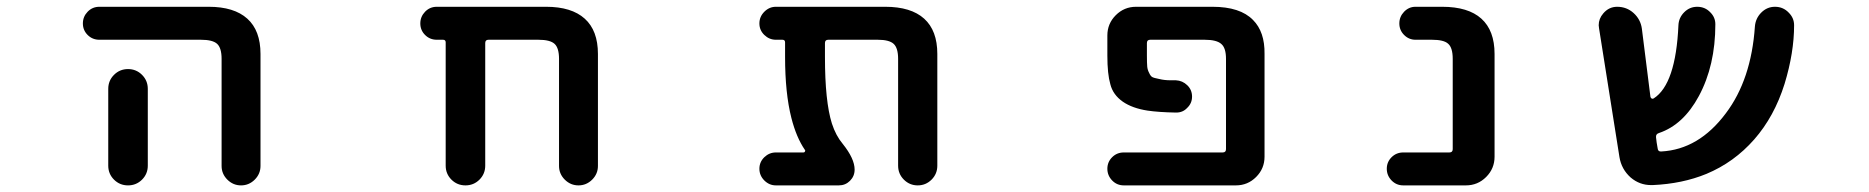

<svg xmlns="http://www.w3.org/2000/svg" viewBox="-20 -568 5540 569"><path d="M636.7 -76.2V-393.6Q636.7 -425.8 623.5 -438Q610.4 -450.2 575.2 -450.2H274.4Q253.9 -450.2 239.7 -464.4Q225.6 -478.5 225.6 -498.5Q225.6 -518.6 239.7 -533.2Q253.9 -547.9 274.4 -547.9H598.6Q673.8 -547.9 712.9 -512.7Q752 -477.5 752 -408.2V-76.2Q752 -52.7 734.9 -35.6Q717.8 -18.6 694.3 -18.6Q670.9 -18.6 653.8 -35.6Q636.7 -52.7 636.7 -76.2ZM300.8 -77.1V-304.7Q300.8 -329.1 317.9 -346.2Q335 -363.3 359.4 -363.3Q383.8 -363.3 400.9 -346.2Q418 -329.1 418 -304.7V-77.1Q418 -52.7 400.9 -35.6Q383.8 -18.6 359.4 -18.6Q335 -18.6 317.9 -35.6Q300.8 -52.7 300.8 -77.1Z M1636.7 -76.2V-393.6Q1636.7 -425.8 1623.5 -438Q1610.4 -450.2 1575.2 -450.2H1427.7Q1418 -450.2 1418 -440.4V-77.1Q1418 -52.7 1400.9 -35.6Q1383.8 -18.6 1359.4 -18.6Q1335 -18.6 1317.9 -35.6Q1300.8 -52.7 1300.8 -77.1V-442.4Q1300.8 -450.2 1293 -450.2H1274.4Q1253.9 -450.2 1239.7 -464.4Q1225.6 -478.5 1225.6 -498.5Q1225.6 -518.6 1239.7 -533.2Q1253.9 -547.9 1274.4 -547.9H1598.6Q1673.8 -547.9 1712.9 -512.7Q1752 -477.5 1752 -408.2V-76.2Q1752 -52.7 1734.9 -35.6Q1717.8 -18.6 1694.3 -18.6Q1670.9 -18.6 1653.8 -35.6Q1636.7 -52.7 1636.7 -76.2Z M2641.6 -77.1V-393.6Q2641.6 -425.8 2628.4 -438Q2615.2 -450.2 2581.1 -450.2H2434.6Q2424.8 -450.2 2424.8 -440.4V-399.4Q2424.8 -267.6 2445.3 -202.1Q2457 -166 2477.5 -141.6Q2512.7 -97.7 2512.7 -65.4Q2512.7 -45.9 2499 -32.2Q2485.4 -18.6 2465.8 -18.6H2279.3Q2259.8 -18.6 2245.1 -33.2Q2230.5 -47.9 2230.5 -67.9Q2230.5 -87.9 2245.1 -102.1Q2259.8 -116.2 2279.3 -116.2H2361.3Q2364.3 -116.2 2365.7 -119.1Q2367.2 -122.1 2365.2 -124Q2339.8 -161.1 2325.2 -218.8Q2306.6 -292 2306.6 -399.4V-442.4Q2306.6 -450.2 2298.8 -450.2H2279.3Q2259.8 -450.2 2245.1 -464.4Q2230.5 -478.5 2230.5 -498.5Q2230.5 -518.6 2245.1 -533.2Q2259.8 -547.9 2279.3 -547.9H2603.5Q2679.7 -547.9 2718.8 -512.7Q2757.8 -477.5 2757.8 -408.2V-77.1Q2757.8 -52.7 2740.7 -35.6Q2723.6 -18.6 2699.7 -18.6Q2675.8 -18.6 2658.7 -35.6Q2641.6 -52.7 2641.6 -77.1Z M3310.5 -18.6Q3290 -18.6 3275.9 -33.2Q3261.7 -47.9 3261.7 -67.9Q3261.7 -87.9 3275.9 -102.1Q3290 -116.2 3310.5 -116.2H3603.5Q3613.3 -116.2 3613.3 -126V-393.6Q3613.3 -425.8 3599.6 -437.5Q3585.9 -450.2 3549.8 -450.2H3388.7Q3378.9 -450.2 3378.9 -440.4V-403.3Q3378.9 -380.9 3379.9 -370.1Q3380.9 -360.4 3385.7 -351.6Q3389.6 -342.8 3394.5 -339.8Q3399.4 -336.9 3415 -334Q3430.7 -330.1 3448.2 -330.1Q3455.1 -330.1 3464.8 -330.1Q3484.4 -329.1 3498.5 -315.4Q3512.7 -301.8 3512.7 -281.7Q3512.7 -261.7 3498 -248Q3485.4 -234.4 3465.8 -234.4Q3465.8 -234.4 3464.8 -234.4Q3413.1 -235.4 3380.9 -240.2Q3335.9 -247.1 3307.6 -266.6Q3278.3 -287.1 3270.5 -318.4Q3261.7 -348.6 3261.7 -403.3V-462.9Q3261.7 -498 3286.6 -522.9Q3311.5 -547.9 3346.7 -547.9H3573.2Q3655.3 -547.9 3693.4 -508.8Q3728.5 -473.6 3727.5 -408.2V-103.5Q3727.5 -68.4 3702.6 -43.5Q3677.7 -18.6 3642.6 -18.6Z M4138.7 -18.6Q4118.2 -18.6 4104 -33.2Q4089.8 -47.9 4089.8 -67.9Q4089.8 -87.9 4104 -102.1Q4118.2 -116.2 4138.7 -116.2H4275.4Q4285.2 -116.2 4285.2 -126V-393.6Q4285.2 -426.8 4271.5 -438.5Q4258.8 -450.2 4223.6 -450.2H4174.8Q4155.3 -450.2 4141.1 -464.4Q4127 -478.5 4127 -498.5Q4127 -518.6 4141.1 -533.2Q4155.3 -547.9 4174.8 -547.9H4253.9Q4331.1 -547.9 4370.1 -512.7Q4409.2 -477.5 4409.2 -408.2V-103.5Q4409.2 -68.4 4384.3 -43.5Q4359.4 -18.6 4324.2 -18.6Z M4877.9 -19.5Q4875 -19.5 4873 -19.5Q4838.9 -19.5 4812.5 -42Q4785.2 -66.4 4779.3 -102.5L4718.8 -484.4Q4717.8 -489.3 4717.8 -493.2Q4717.8 -512.7 4731.4 -528.3Q4748 -547.9 4772.5 -547.9Q4800.8 -547.9 4821.3 -529.3Q4841.8 -510.7 4845.7 -483.4L4871.1 -281.2Q4872.1 -277.3 4875 -275.9Q4877.9 -274.4 4880.9 -276.4Q4946.3 -318.4 4954.1 -493.2Q4955.1 -515.6 4971.2 -531.7Q4987.3 -547.9 5009.8 -547.9Q5033.2 -547.9 5048.8 -531.2Q5063.5 -516.6 5063.5 -496.1Q5063.5 -374 5014.6 -283.2Q4968.8 -198.2 4896.5 -173.8Q4886.7 -170.9 4887.7 -161.1Q4888.7 -154.3 4889.6 -145.5Q4891.6 -134.8 4892.6 -127.9Q4893.6 -118.2 4903.3 -119.1Q5014.6 -125 5094.7 -232.4Q5169.9 -332 5180.7 -489.3Q5182.6 -513.7 5199.7 -530.8Q5216.8 -547.9 5240.2 -547.9Q5264.6 -547.9 5281.2 -530.3Q5296.9 -514.6 5296.9 -493.2Q5296.9 -412.1 5268.6 -319.3Q5238.3 -222.7 5178.7 -154.8Q5119.1 -86.9 5037.1 -52.7Q4965.8 -23.4 4877.9 -19.5Z"/></svg>

Font: Rounded-X Mgen+ 1m medium
Style: Regular
Weight: 500
Designer: [Source Han Sans]
Ryoko NISHIZUKA  (kana & ideographs); Paul D. Hunt (Latin, Greek & Cyrillic); Wenlong ZHANG  (bopomofo
Version: Version 1.059.20150602